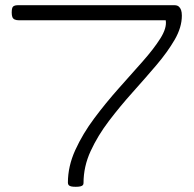

<svg xmlns="http://www.w3.org/2000/svg" viewBox="-20 -707 744 738"><path d="M271 11Q260 11 253.5 9.5Q247 8 244 4.5Q241 1 241 -5Q241 -68 269.5 -130.5Q298 -193 342.5 -252.5Q387 -312 436 -367Q485 -422 528 -470.5Q571 -519 596.5 -559.5Q622 -600 617 -629H54Q43 -629 36.5 -632Q30 -635 27.5 -641.5Q25 -648 25 -659Q25 -670 27 -676Q29 -682 34.5 -684.5Q40 -687 48 -687H650Q661 -687 667 -682Q673 -677 676 -668.5Q679 -660 679 -647Q679 -602 651.5 -554.5Q624 -507 581 -456.5Q538 -406 490 -352.5Q442 -299 399 -242.5Q356 -186 328.5 -126.5Q301 -67 301 -3Q301 2 298 5Q295 8 288.5 9.5Q282 11 271 11Z"/></svg>

Font: Fredoka Expanded Light
Style: Regular
Weight: 300
Width: 7
Designer: Ben Nathan
Foundry: Milena B. Brandão, Ben Nathan
Version: Version 2.001